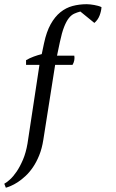

<svg xmlns="http://www.w3.org/2000/svg" viewBox="-20 -690 540 896"><path d="M164.1 -387.2H101.6V-409.2Q118.2 -418.9 137.5 -426Q156.7 -433.1 174.8 -437.5L185.5 -488.3Q196.8 -541.5 216.3 -576.7Q235.8 -611.8 261.7 -632.8Q287.6 -653.8 318.8 -662.1Q350.1 -670.4 384.8 -670.4Q392.1 -670.4 401.1 -669.4Q410.2 -668.5 419.7 -666.7Q429.2 -665 438 -662.6Q446.8 -660.2 453.6 -656.7Q452.6 -638.2 444.8 -617.7Q437 -597.2 420.4 -583L355 -636.2Q339.8 -632.3 326.4 -626.2Q313 -620.1 301.3 -605.5Q289.6 -590.8 279.1 -564.2Q268.6 -537.6 259.3 -493.2L246.1 -430.2H326.7Q328.6 -420.4 326.7 -409.2Q324.7 -397.9 318.4 -387.2H237.3L182.1 -37.1Q175.8 3.4 162.8 35.2Q149.9 66.9 133.5 90.8Q117.2 114.7 98.6 131.8Q80.1 148.9 62.7 160.2Q45.4 171.4 30.8 177.5Q16.1 183.6 7.3 186L0 167.5Q10.3 162.1 25.9 148.2Q41.5 134.3 57.4 111.1Q73.2 87.9 87.2 55.2Q101.1 22.5 108.4 -20.5Z"/></svg>

Font: PT Astra Serif
Style: Italic
Weight: 400
Italic angle: -16°
Designer: A.Korolkova, I. Chaeva
Foundry: ParaType Ltd
Version: Version 1.001